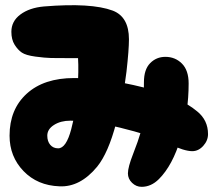

<svg xmlns="http://www.w3.org/2000/svg" viewBox="-20 -723 850 743"><path d="M210 -2Q290 2 356 -78Q399 -131 429.5 -246.5Q460 -362 469.5 -446Q479 -530 479 -571Q479 -658 416 -682Q333 -713 150 -698Q94 -693 59 -667Q24 -641 24 -600Q24 -570 36.5 -550Q49 -530 64.5 -519.5Q80 -509 117 -504Q154 -499 178 -498.5Q202 -498 256 -498Q273 -498 282 -498Q285 -451 280 -373.5Q275 -296 255.5 -222.5Q236 -149 205 -149Q186 -149 174.5 -162.5Q163 -176 163 -198Q163 -223 189 -239.5Q215 -256 252 -256Q332 -256 444.5 -229Q557 -202 634 -166Q693 -138 724 -138Q748 -138 766.5 -158.5Q785 -179 785 -204Q785 -258 743 -292Q674 -350 532 -385.5Q390 -421 267 -421Q150 -421 83.5 -360.5Q17 -300 17 -198Q17 -117 71 -61Q125 -5 210 -2ZM528 0Q565 0 595 -30Q648 -83 679 -186.5Q710 -290 710 -400Q710 -451 684 -477Q658 -503 620 -503Q585 -503 561 -478.5Q537 -454 537 -405Q537 -255 525 -213Q515 -178 495 -127Q475 -76 475 -52Q475 -31 491 -15.5Q507 0 528 0Z"/></svg>

Font: Cherry Bomb
Style: Regular
Weight: 400
Designer: satsuyako
Foundry: satsuyako
Version: Version 4.0